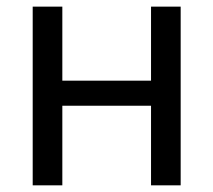

<svg xmlns="http://www.w3.org/2000/svg" viewBox="-20 -556 640 576"><path d="M167 -536.1V-314H433.1V-536.1H522V0H433.1V-238.8H167V0H78.1V-536.1Z"/></svg>

Font: WenQuanYi Micro Hei Mono
Style: Regular
Weight: 400
Foundry: Ascender Corporation
Version: Version 0.2.0-beta